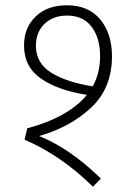

<svg xmlns="http://www.w3.org/2000/svg" viewBox="-20 -700 519 727"><path d="M128 -185Q245 -138 362 -24L332 7Q211 -112 73 -171L83 -214Q241 -257 309 -341Q202 -357 136.5 -401.5Q71 -446 71 -528Q71 -595 115 -637.5Q159 -680 233 -680Q315 -680 359.5 -626.5Q404 -573 404 -487Q404 -366 324.5 -292Q245 -218 128 -185ZM331 -373Q359 -423 359 -487Q359 -556 327 -598.5Q295 -641 234 -641Q181 -641 148.5 -609.5Q116 -578 116 -527Q116 -461 173.5 -425Q231 -389 331 -373Z"/></svg>

Font: FiraGO ExtraLight
Style: Regular
Weight: 200
Designer: bBox Type
Foundry: bBox Type GmbH
Version: Version 1.001